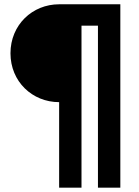

<svg xmlns="http://www.w3.org/2000/svg" viewBox="-20 -718 640 887"><path d="M253.2 -246.1V149.1H356.5V-599.4H432.5V149.1H535.9V-698.2H253.2C129.3 -698.2 28.4 -603 28.4 -471.9C28.4 -340.9 129.3 -246.1 253.2 -246.1Z"/></svg>

Font: Margiela Mono SemiBold
Style: Regular
Weight: 600
Designer: Mike Abbink, Paul van der Laan, Pieter van Rosmalen
Foundry: Bold Monday
Version: Version 2.003 2021